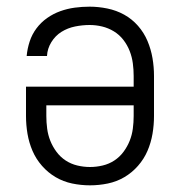

<svg xmlns="http://www.w3.org/2000/svg" viewBox="-20 -548 540 576"><path d="M250 8Q223 8 196.5 2.5Q170 -3 147 -16.5Q124 -30 106 -50.5Q88 -71 77.5 -95.5Q67 -120 62.5 -146.5Q58 -173 58 -200V-288H381V-320Q381 -339 378.5 -358Q376 -377 369 -395Q362 -413 350 -428.5Q338 -444 321.5 -454Q305 -464 286.5 -468.5Q268 -473 249 -473Q227 -473 205 -468.5Q183 -464 164.5 -452.5Q146 -441 134 -421.5Q122 -402 121 -380H60Q62 -402 69 -423.5Q76 -445 89.5 -463Q103 -481 121.5 -494Q140 -507 161 -514.5Q182 -522 204 -525Q226 -528 249 -528Q275 -528 302 -522.5Q329 -517 352.5 -504Q376 -491 394 -470.5Q412 -450 422.5 -425Q433 -400 437.5 -373.5Q442 -347 442 -320V-200Q442 -173 437.5 -146.5Q433 -120 422.5 -95.5Q412 -71 394 -50.5Q376 -30 353 -16.5Q330 -3 303.5 2.5Q277 8 250 8ZM250 -47Q269 -47 288 -51.5Q307 -56 323 -66.5Q339 -77 350.5 -92.5Q362 -108 369 -125.5Q376 -143 378.5 -162Q381 -181 381 -200V-232H119V-200Q119 -181 121.5 -162Q124 -143 131 -125.5Q138 -108 149.5 -92.5Q161 -77 177 -66.5Q193 -56 212 -51.5Q231 -47 250 -47Z"/></svg>

Font: Iosevka SS04 Light
Style: Regular
Weight: 300
Monospace: yes
Designer: Belleve Invis
Foundry: Belleve Invis
Version: Version 19.0.0; ttfautohint (v1.8.4)